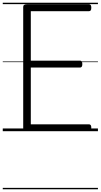

<svg xmlns="http://www.w3.org/2000/svg" viewBox="-20 -950 729 1390"><path d="M176 0Q162 0 155 -5.5Q148 -11 148 -23V-900Q148 -910 155 -914.5Q162 -919 176 -919H624Q632 -919 636.5 -913.5Q641 -908 641 -894Q641 -880 636.5 -874.5Q632 -869 624 -869H203V-511H559Q567 -511 571.5 -505.5Q576 -500 576 -486Q576 -472 571.5 -466.5Q567 -461 559 -461H203V-50H624Q632 -50 636.5 -44.5Q641 -39 641 -25Q641 -11 636.5 -5.5Q632 0 624 0ZM0 410H689V420H0ZM0 -20H689V0H0ZM0 -505H689V-500H0ZM0 -930H689V-920H0Z"/></svg>

Font: Playwrite DE Grund Guides
Style: Regular
Weight: 400
Designer: Veronika Burian, José Scaglione
Foundry: TypeTogether
Version: Version 1.003